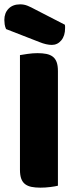

<svg xmlns="http://www.w3.org/2000/svg" viewBox="-27 -860 352 885"><path d="M1 -726Q-4 -737 -5.5 -748Q-7 -759 -7 -768Q-7 -800 12.5 -820Q32 -840 66 -840Q84 -840 100 -833.5Q116 -827 136 -816L272 -746Q273 -742 273 -738Q273 -734 273 -730Q273 -695 255.5 -674Q238 -653 212 -653Q187 -653 155 -666ZM240 -4Q229 -1 205.5 2Q182 5 159 5Q136 5 118.5 1.5Q101 -2 89 -11Q77 -20 71 -36Q65 -52 65 -78V-606Q76 -608 100 -611.5Q124 -615 146 -615Q169 -615 186.5 -611.5Q204 -608 216 -599Q228 -590 234 -574Q240 -558 240 -532Z"/></svg>

Font: Baloo Tamma
Style: Regular
Weight: 400
Designer: Divya Kowshik and Ek Type
Foundry: Ek Type
Version: Version 1.007;PS 1.000;hotconv 1.0.88;makeotf.lib2.5.647800